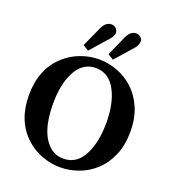

<svg xmlns="http://www.w3.org/2000/svg" viewBox="-159 -1010 1026 1145"><g transform="rotate(20 354.0 -438.0)"><path d="M574.7 -70.3Q529.3 -27.8 471.2 -6.3Q413.1 15.1 354 15.1Q294.9 15.1 236.8 -6.3Q178.7 -27.8 133.3 -70.3Q32.2 -165 32.2 -327.6Q32.2 -490.2 133.8 -584.5Q179.7 -627 237.3 -648.4Q294.9 -669.9 354 -669.9Q413.1 -669.9 470.7 -648.4Q528.3 -627 574.2 -584.5Q620.1 -542 647.9 -477.5Q675.8 -413.1 675.8 -327.1Q675.8 -241.2 647.9 -176.8Q620.1 -112.3 574.7 -70.3ZM185.1 -327.1Q185.1 -134.3 275.9 -64.5Q308.1 -40 354 -40Q440.9 -40 483.9 -129.4Q522.9 -208.5 522.9 -328.1Q522.9 -447.8 483.9 -525.4Q439.9 -614.3 354 -614.7Q268.1 -615.2 223.6 -525.4Q185.1 -449.2 185.1 -327.1ZM452.1 -846.2Q473.6 -891.1 508.8 -891.1Q524.4 -891.1 537.1 -880.4Q549.8 -869.6 549.8 -857.4Q549.3 -830.1 527.8 -806.2L430.2 -695.8L395 -717.8ZM351.6 -891.1Q367.2 -891.1 379.9 -880.4Q392.6 -869.6 393.1 -850.6Q393.1 -831.5 370.1 -806.2L272.9 -695.8L236.8 -717.8L294.9 -846.2Q315.9 -891.1 351.6 -891.1Z"/></g></svg>

Font: SourceSerifPro-Bold
Style: Bold
Weight: 700
Designer: Frank Grießhammer
Foundry: Adobe Systems Incorporated
Version: Version 1.014;PS Version 1.0;hotconv 1.0.73;makeotf.lib2.5.5